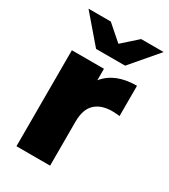

<svg xmlns="http://www.w3.org/2000/svg" viewBox="-187 -849 827 939"><g transform="rotate(30 227.0 -379.5)"><path d="M61 0V-542H242.2V-477.1Q301.3 -550.8 423.8 -550.8V-379.9Q398.4 -382.8 380.9 -382.8Q319.8 -382.8 285.4 -350.3Q251 -317.9 251 -249V0ZM160.2 -606.9 29.8 -758.8H155.8L242.2 -683.1L327.1 -758.8H454.1L324.2 -606.9Z"/></g></svg>

Font: Montserrat ExtraBold
Style: Regular
Weight: 800
Designer: Julieta Ulanovsky
Foundry: Julieta Ulanovsky
Version: Version 9.000